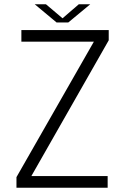

<svg xmlns="http://www.w3.org/2000/svg" viewBox="-20 -878 586 898"><path d="M127.5 -54.5H483.5V0H57V-49.5L419 -683H80V-737.5H488.5V-689.5L127.5 -56ZM142.5 -858H195L272.5 -792.5L348.5 -858H402L299.5 -773H244.5Z"/></svg>

Font: Epilogue Light
Style: Regular
Weight: 300
Designer: Tyler Finck
Foundry: Etcetera Type Co
Version: Version 2.111; ttfautohint (v1.8.3)